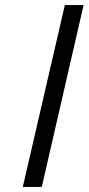

<svg xmlns="http://www.w3.org/2000/svg" viewBox="-20 -738 350 758"><path d="M70 0 236 -718H310L145 0Z"/></svg>

Font: TitilliumWebItalic
Style: Italic
Weight: 400
Italic angle: -13°
Version: Version 1.001;PS 57.000;hotconv 1.0.70;makeotf.lib2.5.55311